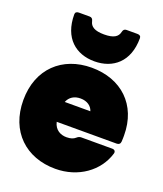

<svg xmlns="http://www.w3.org/2000/svg" viewBox="-148 -909 863 1014"><g transform="rotate(20 283.0 -402.0)"><path d="M354 -342H210C222 -372 248 -388 283 -388C320 -388 346 -369 354 -342ZM1 -277C1 -101 118 7 283 7C412 7 515 -68 547 -174C551 -187 544 -196 530 -196H356C346 -196 339 -192 331 -185C321 -176 306 -170 282 -170C250 -170 216 -185 206 -229H543C555 -229 563 -235 564 -248C565 -260 565 -274 565 -283C565 -455 449 -561 283 -561C118 -561 1 -453 1 -277ZM99 -794C99 -661 179 -597 283 -597C387 -597 468 -661 468 -794C468 -805 461 -811 448 -811H387C375 -811 369 -805 366 -792C360 -764 337 -748 283 -748C229 -748 206 -764 200 -792C197 -805 191 -811 179 -811H119C106 -811 99 -805 99 -794Z"/></g></svg>

Font: Malmofest Black-Rounded
Style: Regular
Weight: 800
Designer: Jonny Pinhorn (Poppins), Kolossal
Version: Version 1.004;Glyphs 3.1.2 (3151)